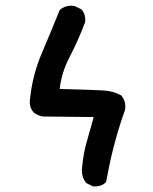

<svg xmlns="http://www.w3.org/2000/svg" viewBox="-20 -652 540 677"><path d="M305.2 3.9 285.6 -5.9 283.7 -6.8 282.2 -8.8Q268.6 -26.9 268.6 -51.8V-52.2Q270 -70.3 272.5 -87.6Q274.9 -105 278.3 -121.8Q281.7 -138.7 286.6 -154.8Q292.5 -175.8 298.6 -197.3Q304.7 -218.8 310.5 -239.3L132.8 -241.2H132.3H131.8Q113.3 -243.7 99.1 -255.4L98.6 -255.9L98.1 -256.3Q81.5 -275.4 85.9 -303.2Q94.2 -386.2 127 -463.4Q159.2 -539.1 189.9 -615.2L191.4 -617.7L193.4 -619.1Q214.4 -635.3 241.7 -630.9L243.2 -630.4L244.6 -629.9L265.1 -620.1L266.6 -619.1L268.1 -617.7Q282.7 -601.1 280.3 -575.2V-574.2L279.8 -572.8Q256.8 -511.7 225.6 -451.2Q211.4 -424.3 202.6 -396Q193.8 -367.7 190.4 -338.4Q315.4 -335 345.2 -333Q378.9 -331.1 405.8 -316.4L407.7 -315.4L409.2 -313.5Q425.3 -292.5 420.9 -265.1L420.4 -264.2V-263.2Q413.1 -243.2 406.5 -222.9Q399.9 -202.6 394 -181.9Q388.2 -161.1 382.3 -140.1Q374 -108.4 367.2 -76.7Q360.4 -44.9 354.5 -12.7L353.5 -9.3L351.1 -7.3Q334.5 7.3 308.6 4.9H306.6Z"/></svg>

Font: NaikaiFont
Style: Bold
Weight: 700
Version: Version 1.89